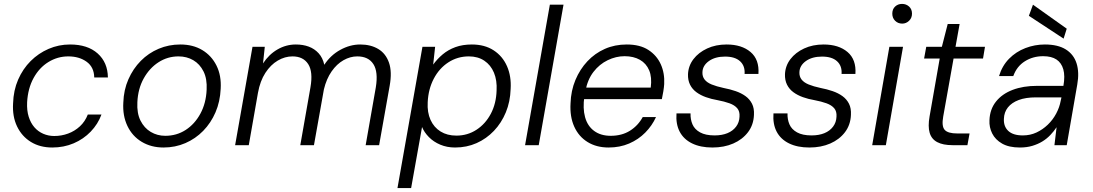

<svg xmlns="http://www.w3.org/2000/svg" viewBox="-20 -744 5603 984"><path d="M248 12Q185 12 138.5 -16.5Q92 -45 67.5 -96Q43 -147 47 -214Q49 -281 73 -336Q97 -391 137 -431Q177 -471 229 -493.5Q281 -516 339 -516Q429 -516 480.5 -470Q532 -424 533 -347H463Q462 -400 424 -427.5Q386 -455 330 -455Q275 -455 228 -426Q181 -397 152 -344Q123 -291 119 -220Q117 -178 127 -146Q137 -114 156 -92Q175 -70 201.5 -58.5Q228 -47 258 -47Q295 -47 329 -59.5Q363 -72 389.5 -96.5Q416 -121 430 -157H500Q482 -108 445 -69.5Q408 -31 357.5 -9.5Q307 12 248 12Z M818 12Q755 12 706.5 -17Q658 -46 633 -98.5Q608 -151 612 -218Q614 -283 638 -337.5Q662 -392 701.5 -432Q741 -472 793 -494Q845 -516 904 -516Q969 -516 1016.5 -487.5Q1064 -459 1089.5 -408Q1115 -357 1111 -289Q1108 -223 1084.5 -168.5Q1061 -114 1021.5 -73.5Q982 -33 930 -10.5Q878 12 818 12ZM827 -48Q885 -48 931.5 -78Q978 -108 1007 -161.5Q1036 -215 1039 -284Q1042 -340 1023 -378Q1004 -416 970.5 -435.5Q937 -455 895 -455Q839 -455 792.5 -425Q746 -395 716.5 -342Q687 -289 684 -220Q681 -164 700 -126Q719 -88 752.5 -68Q786 -48 827 -48Z M1185 0 1274 -504H1337L1328 -419Q1358 -465 1402 -490.5Q1446 -516 1496 -516Q1533 -516 1562.5 -505Q1592 -494 1613 -471Q1634 -448 1642 -412Q1674 -461 1724 -488.5Q1774 -516 1826 -516Q1880 -516 1918.5 -493Q1957 -470 1973.5 -423Q1990 -376 1977 -304L1923 0H1854L1906 -296Q1919 -376 1893.5 -415.5Q1868 -455 1811 -455Q1775 -455 1740.5 -435.5Q1706 -416 1679.5 -378Q1653 -340 1640 -286L1589 0H1519L1571 -296Q1585 -376 1559.5 -415.5Q1534 -455 1479 -455Q1440 -455 1403.5 -433.5Q1367 -412 1340 -370.5Q1313 -329 1302 -268L1255 0Z M2017 220 2145 -504H2210L2200 -413Q2221 -442 2249 -465.5Q2277 -489 2314 -502.5Q2351 -516 2398 -516Q2464 -516 2510 -486Q2556 -456 2578.5 -404.5Q2601 -353 2597 -288Q2595 -223 2572.5 -168.5Q2550 -114 2511.5 -73.5Q2473 -33 2422.5 -10.5Q2372 12 2312 12Q2271 12 2236.5 -2.5Q2202 -17 2178 -41.5Q2154 -66 2143 -93L2087 220ZM2319 -49Q2376 -49 2422 -79Q2468 -109 2495.5 -161Q2523 -213 2525 -280Q2528 -332 2511.5 -371.5Q2495 -411 2462 -433Q2429 -455 2383 -455Q2325 -455 2278 -424.5Q2231 -394 2203 -340.5Q2175 -287 2172 -220Q2169 -168 2186.5 -129.5Q2204 -91 2238 -70Q2272 -49 2319 -49Z M2671 0 2798 -720H2868L2741 0Z M3099 12Q3037 12 2991.5 -16Q2946 -44 2923 -95Q2900 -146 2904 -214Q2906 -279 2929 -334Q2952 -389 2990.5 -430Q3029 -471 3080 -493.5Q3131 -516 3192 -516Q3260 -516 3303 -488Q3346 -460 3366.5 -414.5Q3387 -369 3384 -313Q3383 -297 3379.5 -275.5Q3376 -254 3372 -236H2958L2968 -295H3315Q3322 -348 3307 -383.5Q3292 -419 3259.5 -437.5Q3227 -456 3181 -456Q3137 -456 3094.5 -435.5Q3052 -415 3021.5 -375.5Q2991 -336 2980 -276L2975 -250Q2966 -189 2978.5 -143.5Q2991 -98 3025 -73Q3059 -48 3110 -48Q3167 -48 3208.5 -74Q3250 -100 3274 -144H3342Q3322 -100 3287 -64.5Q3252 -29 3204.5 -8.5Q3157 12 3099 12Z M3631 12Q3570 12 3527 -9Q3484 -30 3463.5 -69Q3443 -108 3447 -163H3519Q3518 -132 3529 -106.5Q3540 -81 3568 -65.5Q3596 -50 3642 -50Q3680 -50 3708 -61.5Q3736 -73 3752.5 -95Q3769 -117 3770 -146Q3772 -173 3758.5 -189Q3745 -205 3719 -214.5Q3693 -224 3656 -231Q3626 -236 3598 -246Q3570 -256 3549 -271.5Q3528 -287 3516.5 -310Q3505 -333 3506 -364Q3508 -407 3534 -441Q3560 -475 3604 -495.5Q3648 -516 3704 -516Q3781 -516 3826.5 -477.5Q3872 -439 3867 -365H3796Q3799 -406 3773 -430Q3747 -454 3696 -454Q3645 -454 3613 -431Q3581 -408 3580 -374Q3579 -352 3591 -336.5Q3603 -321 3627.5 -311Q3652 -301 3689 -293Q3721 -287 3750 -277Q3779 -267 3800.5 -251.5Q3822 -236 3834 -212.5Q3846 -189 3844 -155Q3842 -104 3813.5 -66.5Q3785 -29 3738 -8.5Q3691 12 3631 12Z M4128 12Q4067 12 4024 -9Q3981 -30 3960.5 -69Q3940 -108 3944 -163H4016Q4015 -132 4026 -106.5Q4037 -81 4065 -65.5Q4093 -50 4139 -50Q4177 -50 4205 -61.5Q4233 -73 4249.5 -95Q4266 -117 4267 -146Q4269 -173 4255.5 -189Q4242 -205 4216 -214.5Q4190 -224 4153 -231Q4123 -236 4095 -246Q4067 -256 4046 -271.5Q4025 -287 4013.5 -310Q4002 -333 4003 -364Q4005 -407 4031 -441Q4057 -475 4101 -495.5Q4145 -516 4201 -516Q4278 -516 4323.5 -477.5Q4369 -439 4364 -365H4293Q4296 -406 4270 -430Q4244 -454 4193 -454Q4142 -454 4110 -431Q4078 -408 4077 -374Q4076 -352 4088 -336.5Q4100 -321 4124.5 -311Q4149 -301 4186 -293Q4218 -287 4247 -277Q4276 -267 4297.5 -251.5Q4319 -236 4331 -212.5Q4343 -189 4341 -155Q4339 -104 4310.5 -66.5Q4282 -29 4235 -8.5Q4188 12 4128 12Z M4450 0 4538 -504H4608L4520 0ZM4604 -623Q4582 -623 4567.5 -637.5Q4553 -652 4553 -674Q4553 -697 4567.5 -710.5Q4582 -724 4603 -724Q4624 -724 4639 -710.5Q4654 -697 4654 -674Q4654 -652 4639 -637.5Q4624 -623 4604 -623Z M4862 0Q4813 0 4783.5 -15.5Q4754 -31 4744.5 -63.5Q4735 -96 4744 -147L4796 -444H4716L4727 -504H4807L4837 -621H4898L4877 -504H5028L5018 -444H4867L4814 -147Q4805 -97 4821.5 -78.5Q4838 -60 4886 -60H4949L4938 0Z M5207 12Q5151 12 5116 -8Q5081 -28 5065 -60Q5049 -92 5051 -128Q5053 -184 5084.5 -223.5Q5116 -263 5170 -283.5Q5224 -304 5295 -304H5430Q5439 -355 5429.5 -388.5Q5420 -422 5394.5 -439Q5369 -456 5326 -456Q5274 -456 5232.5 -430Q5191 -404 5173 -354H5100Q5116 -407 5151.5 -443Q5187 -479 5235 -497.5Q5283 -516 5335 -516Q5402 -516 5442.5 -490.5Q5483 -465 5497.5 -419Q5512 -373 5501 -311L5447 0H5384L5395 -92Q5381 -71 5363 -52Q5345 -33 5322 -19Q5299 -5 5270.5 3.5Q5242 12 5207 12ZM5222 -50Q5260 -50 5292 -65Q5324 -80 5350 -105Q5376 -130 5393 -162Q5410 -194 5416 -227L5420 -245H5289Q5237 -245 5201 -231.5Q5165 -218 5145.5 -193.5Q5126 -169 5125 -135Q5123 -96 5147.5 -73Q5172 -50 5222 -50ZM5431 -546 5253 -663 5274 -720 5447 -597Z"/></svg>

Font: DM Sans Light
Style: Italic
Weight: 300
Italic angle: -10°
Designer: Colophon Foundry, Jonny Pinhorn
Foundry: Colophon Foundry
Version: Version 4.004;gftools[0.9.30]